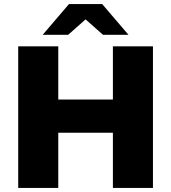

<svg xmlns="http://www.w3.org/2000/svg" viewBox="-20 -929 846 949"><path d="M538 -700H736V0H538ZM268 0H70V-700H268ZM552 -273H254V-437H552ZM191 -757 321 -909H485L615 -757H489L348 -882H458L317 -757Z"/></svg>

Font: MOST Montserrat ExtraBold
Style: Regular
Weight: 800
Designer: Julieta Ulanovsky
Foundry: Julieta Ulanovsky
Version: Version 8.000;March 11, 2024;FontCreator 15.0.0.2926 64-bit